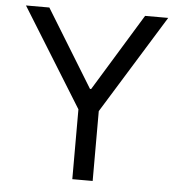

<svg xmlns="http://www.w3.org/2000/svg" viewBox="-52 -777 774 827"><g transform="rotate(5 335.0 -364.0)"><path d="M27 -728 291 -302V0H379V-302L642 -728H542L338 -394H333L128 -728Z"/></g></svg>

Font: Wafeq
Style: Regular
Weight: 400
Designer: Rasmus Andersson & Azza Alameddine
Foundry: Google & TypeTogether
Version: Version 3.000;FEAKit 1.0